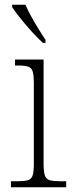

<svg xmlns="http://www.w3.org/2000/svg" viewBox="-20 -786 306 806"><path d="M26 0V-25H48Q80 -25 95.5 -29Q111 -33 116.5 -48.5Q122 -64 122 -98V-437Q122 -471 117 -486.5Q112 -502 97.5 -506.5Q83 -511 55 -511H43V-536H163V-99Q163 -65 168.5 -49Q174 -33 190 -29Q206 -25 238 -25H258V0ZM160 -606Q140 -624 114 -652.5Q88 -681 65 -710Q42 -739 31 -756V-766H87Q96 -744 111 -717Q126 -690 142 -664Q158 -638 171 -619V-606Z"/></svg>

Font: Noto Serif Georgian SemiCondensed ExtraLight
Style: Regular
Weight: 200
Width: 4
Designer: Monotype Design Team, Akaki Razmadze
Foundry: Google LLC
Version: Version 2.003; ttfautohint (v1.8.4.7-5d5b)